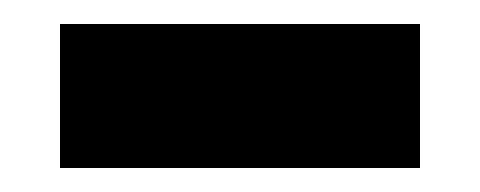

<svg xmlns="http://www.w3.org/2000/svg" viewBox="-20 -900 400 160"><path d="M30 -760V-880H330V-760Z"/></svg>

Font: Promplate
Style: Bold
Weight: 400
Designer: Evgeny Tarasenko
Foundry: Evgeny Tarasenko
Version: Version 1.000